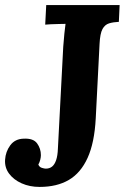

<svg xmlns="http://www.w3.org/2000/svg" viewBox="-31 -720 496 756"><path d="M440 -700 437 -634Q415 -633 398.5 -628Q382 -623 372.5 -605.5Q363 -588 361 -547L346 -254Q341 -158 314 -98.5Q287 -39 240 -11.5Q193 16 125 16Q86 16 54.5 2Q23 -12 5 -36Q-13 -60 -11 -91Q-9 -123 9.5 -148Q28 -173 62 -174Q100 -176 115 -155.5Q130 -135 130 -109Q130 -101 127.5 -91Q125 -81 120 -72Q124 -62 134 -59Q144 -56 149 -56Q164 -56 174 -64Q184 -72 190 -89.5Q196 -107 197 -135L218 -536Q220 -563 222.5 -588Q225 -613 227 -626Q217 -626 200.5 -625.5Q184 -625 169 -624.5Q154 -624 147 -623L151 -700Z"/></svg>

Font: Lora Italic
Style: Italic
Weight: 400
Italic angle: -3°
Designer: Olga Karpushina, Alexei Vanyashin (Cyrillic)
Foundry: Cyreal
Version: Version 2.210; ttfautohint (v1.8.1.43-b0c9)